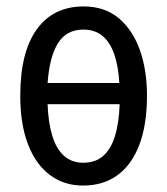

<svg xmlns="http://www.w3.org/2000/svg" viewBox="-20 -567 520 597"><path d="M437 -269Q437 -180 413.5 -117.5Q390 -55 345.5 -22.5Q301 10 238 10Q179 10 135 -23Q91 -56 67 -118.5Q43 -181 43 -269Q43 -405 94.5 -476Q146 -547 240 -547Q305 -547 348.5 -511Q392 -475 414.5 -412.5Q437 -350 437 -269ZM239 -61Q276 -61 300 -81.5Q324 -102 337 -142.5Q350 -183 352 -243H128Q130 -186 142.5 -145Q155 -104 179 -82.5Q203 -61 239 -61ZM239 -475Q187 -475 160.5 -433Q134 -391 128 -309H351Q348 -362 335 -399Q322 -436 298.5 -455.5Q275 -475 239 -475Z"/></svg>

Font: Noto Sans Display Condensed
Style: Regular
Weight: 400
Width: 3
Designer: Monotype Design Team
Foundry: Monotype Imaging Inc.
Version: Version 2.003